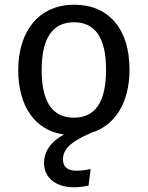

<svg xmlns="http://www.w3.org/2000/svg" viewBox="-20 -559 624 811"><path d="M365 2C468 -29 527 -128 527 -264C527 -349 507 -416 466 -465C425 -514 367 -539 293 -539C145 -539 57 -428 57 -263C57 -111 127 -8 250 9C194 40 166 81 166 131C166 190 215 232 291 232C310 232 331 230 354 225L363 155C340 160 320 162 302 162C265 162 246 146 246 114C246 74 273 42 365 2ZM156 -263C156 -398 202 -465 293 -465C383 -465 428 -398 428 -264C428 -129 383 -62 292 -62C201 -62 156 -129 156 -263Z"/></svg>

Font: Fira Sans
Style: Regular
Weight: 400
Designer: Carrois Corporate & Edenspiekermann AG
Foundry: Carrois Corporate GbR & Edenspiekermann AG
Version: Version 4.203